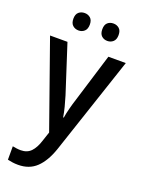

<svg xmlns="http://www.w3.org/2000/svg" viewBox="-178 -811 832 1129"><g transform="rotate(20 238.5 -246.5)"><path d="M2 -539H111L208 -239Q218 -206 226 -175Q234 -144 239 -113H243Q247 -139 255.5 -172Q264 -205 275 -239L367 -539H476L271 75Q243 156 198.5 198Q154 240 85 240Q65 240 48.5 237.5Q32 235 19 232V148Q29 150 42.5 152Q56 154 70 154Q110 154 134 129Q158 104 173 56L192 -1ZM97 -679Q97 -707 112 -720Q127 -733 149 -733Q170 -733 185 -720Q200 -707 200 -679Q200 -651 185 -637.5Q170 -624 149 -624Q127 -624 112 -637.5Q97 -651 97 -679ZM278 -679Q278 -707 292.5 -720Q307 -733 329 -733Q350 -733 365 -720Q380 -707 380 -679Q380 -651 365 -637.5Q350 -624 329 -624Q307 -624 292.5 -637.5Q278 -651 278 -679Z"/></g></svg>

Font: Noto Sans Kannada SemiCondensed Medium
Style: Regular
Weight: 500
Width: 4
Designer: Jelle Bosma - Monotype Design Team
Foundry: Monotype Imaging Inc.
Version: Version 2.005; ttfautohint (v1.8.4.7-5d5b)